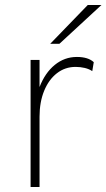

<svg xmlns="http://www.w3.org/2000/svg" viewBox="-20 -752 428 772"><path d="M103 0V-511H139V-402Q161 -459 200.2 -491Q239.5 -523 289 -523Q334.5 -523 357 -502L351 -466Q338.5 -474.5 320.8 -478.8Q303 -483 284 -483Q241.5 -483 208.8 -457.5Q176 -432 157.5 -386.8Q139 -341.5 139 -283V0ZM182 -576 333 -732H388L219 -576Z"/></svg>

Font: Overpass Thin
Style: Regular
Weight: 250
Designer: Delve Withrington, Dave Bailey, Thomas Jockin
Foundry: Delve Fonts LLC
Version: Version 4.000